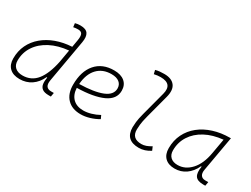

<svg xmlns="http://www.w3.org/2000/svg" viewBox="-59 -1306 2461 1879"><g transform="rotate(30 1172.0 -366.5)"><path d="M187.5 10.3Q114.3 10.3 74.2 -27.8Q34.2 -65.9 34.2 -135.3Q34.2 -219.2 67.1 -287.8Q100.1 -356.4 160.2 -407Q220.2 -457.5 301 -486.8Q381.8 -516.1 477.5 -521.5L491.7 -604Q500 -651.9 489.5 -674.8Q479 -697.8 442.9 -697.8Q429.7 -697.8 416.3 -696.5Q402.8 -695.3 389.6 -692.4L384.3 -734.9Q398.9 -739.3 413.8 -741Q428.7 -742.7 443.8 -742.7Q507.3 -742.7 529.5 -709.5Q551.8 -676.3 540 -608.9L456.1 -131.3Q439.9 -40 517.1 -40H547.4L539.6 4.9H514.6Q465.3 4.9 441.4 -13.2Q417.5 -31.2 412.8 -63.5Q408.2 -95.7 416 -138.7H408.7Q376 -66.9 318.6 -28.3Q261.2 10.3 187.5 10.3ZM445.3 -335.9V-336.4L469.2 -474.6Q351.6 -463.4 264.4 -418Q177.2 -372.6 129.2 -300.5Q81.1 -228.5 81.1 -137.7Q81.1 -88.9 111.1 -61.8Q141.1 -34.7 194.8 -34.7Q293.9 -34.7 354.5 -110.6Q415 -186.5 445.3 -335.9Z M880.9 -35.2Q921.4 -35.2 967.5 -48.3Q1013.7 -61.5 1056.6 -85.4L1073.7 -47.9Q1027.8 -21 976.1 -5.6Q924.3 9.8 876.5 9.8Q779.3 9.8 724.6 -46.9Q669.9 -103.5 669.9 -204.6Q669.9 -356.4 743.9 -441.9Q817.9 -527.3 949.7 -527.3Q1026.4 -527.3 1069.3 -491.2Q1112.3 -455.1 1112.3 -390.6Q1112.3 -294.9 1008.1 -247.3Q903.8 -199.7 716.8 -195.8Q720.2 -120.1 763.2 -77.6Q806.2 -35.2 880.9 -35.2ZM718.3 -240.2Q886.2 -244.1 975.8 -280.5Q1065.4 -316.9 1065.4 -389.2Q1065.4 -432.6 1034.2 -457.5Q1002.9 -482.4 945.8 -482.4Q845.7 -482.4 786.1 -418.5Q726.6 -354.5 718.3 -240.2Z M1534.2 9.8Q1382.3 9.8 1382.3 -135.7Q1382.3 -157.2 1386.2 -195.6Q1390.1 -233.9 1407.7 -300.3L1479 -569.3Q1512.7 -697.3 1376 -697.3Q1339.4 -697.3 1302.7 -688.5L1292.5 -731Q1316.9 -737.8 1341.8 -740Q1366.7 -742.2 1391.6 -742.2Q1474.6 -742.2 1510.7 -695.3Q1546.9 -648.4 1523.4 -559.6L1454.6 -300.3Q1436 -230 1432.6 -192.1Q1429.2 -154.3 1429.2 -138.2Q1427.7 -35.2 1538.6 -35.2Q1587.9 -35.2 1646 -72.3L1663.6 -31.2Q1600.6 9.8 1534.2 9.8Z M1939.5 10.3Q1868.7 10.3 1829.8 -27.8Q1791 -65.9 1791 -135.3Q1791 -223.1 1826.2 -294.7Q1861.3 -366.2 1924.8 -417Q1988.3 -467.8 2074.2 -495.1Q2160.2 -522.5 2261.2 -522.5H2270L2200.2 -126Q2192.9 -85.4 2208.3 -62.7Q2223.6 -40 2258.3 -40H2292.5L2284.7 4.9H2261.7Q2193.8 4.9 2170.7 -29.5Q2147.5 -64 2160.6 -138.7H2153.3Q2120.1 -66.9 2064.7 -28.3Q2009.3 10.3 1939.5 10.3ZM1946.8 -34.7Q2032.7 -34.7 2097.7 -105.5Q2162.6 -176.3 2185.1 -306.2L2214.8 -474.6Q2099.6 -463.4 2015.1 -418Q1930.7 -372.6 1884.3 -300.5Q1837.9 -228.5 1837.9 -137.7Q1837.9 -88.9 1866.7 -61.8Q1895.5 -34.7 1946.8 -34.7Z"/></g></svg>

Font: Cascadia Mono ExtraLight
Style: Italic
Weight: 200
Italic angle: -10°
Monospace: yes
Designer: Aaron Bell
Foundry: Saja Typeworks
Version: Version 2404.023; ttfautohint (v1.8.4)